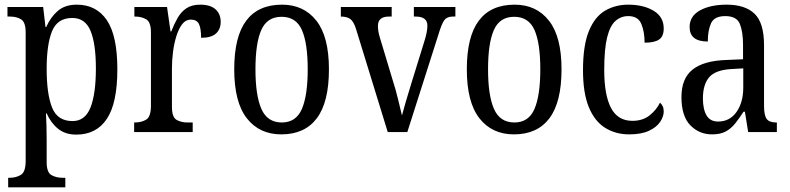

<svg xmlns="http://www.w3.org/2000/svg" viewBox="-20 -566 3386 823"><path d="M15 237V196H22Q49 196 69.5 183.5Q90 171 90 124V-427Q90 -471 70.5 -483Q51 -495 23 -495H12V-536H165L175 -450H178Q197 -493 228 -519.5Q259 -546 309 -546Q393 -546 438 -479.5Q483 -413 483 -269Q483 -124 438 -56.5Q393 11 307 11Q260 11 229 -14Q198 -39 180 -80H177Q180 -28 180 34V129Q180 173 200.5 184.5Q221 196 247 196H260V237ZM291 -47Q345 -47 368 -105.5Q391 -164 391 -272Q391 -379 368 -434Q345 -489 290 -489Q226 -489 203 -432Q180 -375 180 -271Q180 -164 203 -105.5Q226 -47 291 -47Z M555 0V-41H558Q587 -41 607 -53.5Q627 -66 627 -113V-427Q627 -471 607 -483Q587 -495 559 -495H556V-536H696L711 -431H714Q726 -462 741 -488.5Q756 -515 779 -530.5Q802 -546 838 -546Q882 -546 904 -526Q926 -506 926 -472Q926 -441 906 -422.5Q886 -404 842 -404Q842 -445 832.5 -463.5Q823 -482 798 -482Q776 -482 761 -462.5Q746 -443 736 -411Q726 -379 721.5 -342.5Q717 -306 717 -273V-108Q717 -64 736.5 -52.5Q756 -41 784 -41H806V0Z M1186 10Q1092 10 1038 -59Q984 -128 984 -269Q984 -409 1035.5 -477.5Q1087 -546 1189 -546Q1282 -546 1336 -477.5Q1390 -409 1390 -269Q1390 -128 1338 -59Q1286 10 1186 10ZM1188 -41Q1249 -41 1274 -99Q1299 -157 1299 -269Q1299 -381 1274 -437.5Q1249 -494 1187 -494Q1125 -494 1100 -437.5Q1075 -381 1075 -269Q1075 -157 1100.5 -99Q1126 -41 1188 -41Z M1506 -442Q1496 -474 1481.5 -484.5Q1467 -495 1441 -495V-536H1659V-495H1647Q1600 -495 1600 -455Q1600 -443 1602 -431Q1604 -419 1608 -406L1664 -220Q1676 -183 1686.5 -139.5Q1697 -96 1703 -71Q1708 -91 1719 -128.5Q1730 -166 1743 -208L1799 -389Q1812 -430 1812 -456Q1812 -495 1762 -495H1754V-536H1932V-495H1921Q1896 -495 1884.5 -479.5Q1873 -464 1859 -417L1726 0H1642Z M2183 10Q2089 10 2035 -59Q1981 -128 1981 -269Q1981 -409 2032.5 -477.5Q2084 -546 2186 -546Q2279 -546 2333 -477.5Q2387 -409 2387 -269Q2387 -128 2335 -59Q2283 10 2183 10ZM2185 -41Q2246 -41 2271 -99Q2296 -157 2296 -269Q2296 -381 2271 -437.5Q2246 -494 2184 -494Q2122 -494 2097 -437.5Q2072 -381 2072 -269Q2072 -157 2097.5 -99Q2123 -41 2185 -41Z M2677 10Q2619 10 2574 -18Q2529 -46 2504 -106.5Q2479 -167 2479 -265Q2479 -372 2504.5 -433.5Q2530 -495 2574 -520.5Q2618 -546 2673 -546Q2738 -546 2781.5 -520Q2825 -494 2825 -444Q2825 -410 2805 -396.5Q2785 -383 2743 -383Q2743 -430 2729 -463.5Q2715 -497 2673 -497Q2642 -497 2618.5 -476.5Q2595 -456 2582.5 -406Q2570 -356 2570 -266Q2570 -159 2599 -103.5Q2628 -48 2691 -48Q2735 -48 2764.5 -71.5Q2794 -95 2809 -126Q2816 -120 2820.5 -111Q2825 -102 2825 -88Q2825 -67 2810 -44Q2795 -21 2762 -5.5Q2729 10 2677 10Z M3032 10Q2977 10 2939 -29Q2901 -68 2901 -150Q2901 -230 2949 -268Q2997 -306 3095 -309L3165 -312V-373Q3165 -429 3151.5 -463Q3138 -497 3089 -497Q3042 -497 3028 -466.5Q3014 -436 3014 -388Q2936 -388 2936 -450Q2936 -497 2980.5 -521.5Q3025 -546 3095 -546Q3174 -546 3214.5 -507Q3255 -468 3255 -372V-113Q3255 -71 3266.5 -56Q3278 -41 3307 -41H3310V0H3187L3173 -87H3167Q3149 -59 3131.5 -37Q3114 -15 3091 -2.5Q3068 10 3032 10ZM3058 -45Q3108 -45 3137 -86Q3166 -127 3166 -191V-273L3115 -270Q3046 -266 3019.5 -234.5Q2993 -203 2993 -144Q2993 -98 3008.5 -71.5Q3024 -45 3058 -45Z"/></svg>

Font: Noto Serif Sinhala Condensed
Style: Regular
Weight: 400
Width: 3
Designer: Jelle Bosma - Monotype Design Team
Foundry: Monotype Imaging Inc.
Version: Version 2.007; ttfautohint (v1.8.4.7-5d5b)